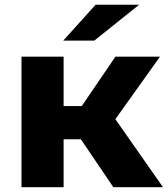

<svg xmlns="http://www.w3.org/2000/svg" viewBox="-20 -775 695 795"><path d="M277.4 -253.7 418.6 -337.4 654.8 0H449.2ZM69 -540.3H243.4V0H69ZM192.1 -335.9H384.6V-198.4H192.1ZM272.2 -267.7 457.8 -540.3H642.4L435.8 -250.8ZM375.8 -755.4H556.1L370.7 -607H242Z"/></svg>

Font: iiserrat Thin
Style: Regular
Weight: 100
Designer: Akira Ohta
Foundry: Akira Ohta
Version: Version 1.200;Glyphs 3.3.1 (3343)